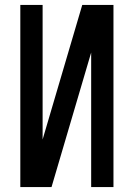

<svg xmlns="http://www.w3.org/2000/svg" viewBox="-20 -755 540 775"><path d="M62 0V-735H152V-192L312 -735H438V0H348V-543L188 0Z"/></svg>

Font: Iosevka Term Medium
Style: Regular
Weight: 500
Monospace: yes
Designer: Belleve Invis
Foundry: Belleve Invis
Version: Version 26.3.1